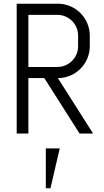

<svg xmlns="http://www.w3.org/2000/svg" viewBox="-20 -720 562 1035"><path d="M482 0 292 -299C387 -299 464 -376 464 -471V-528C464 -623 387 -700 292 -700H70V0H133V-299H219L409 0ZM401 -471C401 -409 351 -359 289 -359H133V-640H289C351 -640 401 -590 401 -528ZM302 80H227V295H252Z"/></svg>

Font: Abel
Style: Regular
Weight: 400
Designer: Matthew Desmond
Foundry: Matthew Desmond
Version: Version 1.002